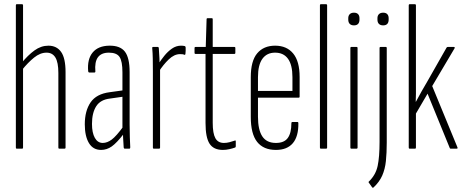

<svg xmlns="http://www.w3.org/2000/svg" viewBox="-20 -703 2199 908"><path d="M260 0Q256 0 256 -5V-358Q256 -408 242 -431Q228 -454 200 -454Q170 -454 141 -430.5Q112 -407 84 -372L82 -405Q112 -442 143 -464.5Q174 -487 209 -487Q248 -487 269 -457.5Q290 -428 290 -362V-5Q290 0 285 0ZM59 0Q55 0 55 -5V-678Q55 -683 59 -683H84Q89 -683 89 -678V-5Q89 0 85 0Z M570 0Q566 0 565 -5Q563 -30 562 -55.5Q561 -81 561 -95L559 -98V-361Q559 -413 545.5 -433.5Q532 -454 495 -454Q459 -454 443 -432Q427 -410 431 -365Q431 -360 426 -360H403Q398 -360 397 -366Q392 -423 418 -454.5Q444 -486 496 -487Q548 -488 570.5 -459Q593 -430 593 -362V-114Q593 -82 594 -54.5Q595 -27 596 -6Q596 0 592 0ZM458 6Q420 6 400.5 -26.5Q381 -59 381 -115Q381 -179 408.5 -219Q436 -259 499 -267L564 -276V-246L501 -237Q455 -232 435 -200.5Q415 -169 415 -117Q415 -75 428.5 -51Q442 -27 466 -27Q487 -27 508.5 -43Q530 -59 565 -107L566 -71Q532 -27 508.5 -10.5Q485 6 458 6Z M707 0Q703 0 703 -5V-367Q703 -399 702.5 -426Q702 -453 700 -474Q699 -481 704 -481H727Q730 -481 731 -476Q733 -453 734 -427Q735 -401 735 -386L737 -382V-5Q737 0 732 0ZM731 -364 729 -400Q741 -419 757 -439Q773 -459 793 -473Q813 -487 836 -487Q847 -487 854 -485Q856 -484 857 -482.5Q858 -481 858 -478Q858 -470 858 -463Q858 -456 857 -449Q857 -443 851 -444Q848 -446 843 -446.5Q838 -447 831 -447Q804 -447 778 -422Q752 -397 731 -364Z M1034 6Q990 6 971 -23.5Q952 -53 952 -121V-448H905Q900 -448 900 -453V-476Q900 -481 905 -481H953L957 -612Q957 -617 962 -617H982Q986 -617 986 -612V-481H1088Q1093 -481 1093 -476V-453Q1093 -448 1088 -448H986V-122Q986 -72 998.5 -49.5Q1011 -27 1039 -27Q1052 -27 1065.5 -30.5Q1079 -34 1090 -38Q1095 -41 1095 -34V-11Q1095 -6 1091 -5Q1080 -1 1064.5 2.5Q1049 6 1034 6Z M1285 6Q1226 6 1196 -32Q1166 -70 1166 -150V-338Q1166 -415 1196.5 -451Q1227 -487 1281 -487Q1336 -487 1366.5 -450Q1397 -413 1397 -339V-246Q1397 -241 1392 -241H1200V-151Q1200 -89 1220.5 -58Q1241 -27 1285 -27Q1324 -27 1341 -50.5Q1358 -74 1358 -120Q1358 -126 1362 -126H1387Q1391 -126 1391 -121Q1392 -58 1365 -26Q1338 6 1285 6ZM1200 -273H1363V-338Q1363 -396 1342 -425Q1321 -454 1281 -454Q1242 -454 1221 -425Q1200 -396 1200 -338Z M1497 0Q1493 0 1493 -5V-678Q1493 -683 1497 -683H1522Q1527 -683 1527 -678V-5Q1527 0 1522 0Z M1641 0Q1637 0 1637 -5V-476Q1637 -481 1641 -481H1666Q1671 -481 1671 -476V-5Q1671 0 1666 0ZM1654 -583Q1641 -583 1634 -590Q1627 -597 1627 -610V-617Q1627 -629 1634 -636Q1641 -643 1654 -643Q1667 -643 1673.5 -636Q1680 -629 1680 -617V-610Q1680 -597 1673.5 -590Q1667 -583 1654 -583Z M1746 184Q1745 185 1743.5 185Q1742 185 1740 183L1725 162Q1721 158 1725 155Q1757 124 1766 81.5Q1775 39 1775 -32V-476Q1775 -481 1780 -481H1805Q1809 -481 1809 -476V-29Q1809 20 1805 58.5Q1801 97 1787.5 127.5Q1774 158 1746 184ZM1792 -583Q1779 -583 1772 -590Q1765 -597 1765 -610V-617Q1765 -629 1772 -636Q1779 -643 1792 -643Q1805 -643 1811.5 -636Q1818 -629 1818 -617V-610Q1818 -597 1811.5 -590Q1805 -583 1792 -583Z M1917 0Q1913 0 1913 -5V-678Q1913 -683 1917 -683H1942Q1947 -683 1947 -678V-336Q1947 -316 1947 -297.5Q1947 -279 1947 -260Q1947 -241 1946 -222H1947Q1960 -247 1973.5 -270.5Q1987 -294 2001 -318L2092 -478Q2094 -481 2098 -481H2126Q2132 -481 2130 -475L2024 -296L2143 -7Q2146 0 2140 0H2111Q2108 0 2107 -3L2002 -260L1947 -166V-5Q1947 0 1943 0Z"/></svg>

Font: Sofia Sans Extra Condensed ExtraLight
Style: Regular
Weight: 250
Designer: Botio Nikoltchev, Ani Petrova
Foundry: lettersoup
Version: Version 4.101